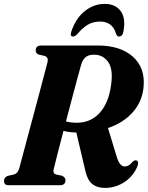

<svg xmlns="http://www.w3.org/2000/svg" viewBox="-28 -928 741 962"><path d="M660 -93.5Q638.5 -43.5 594.5 -15Q550.5 13.5 497.5 13.5Q458.5 13.5 434.5 -5.8Q410.5 -25 400 -70.5L354.5 -264Q319 -265 290 -272Q273 -207.5 259.8 -155.8Q246.5 -104 242 -84Q238 -68.5 241.5 -62.2Q245 -56 253.5 -53.5L283 -47.5Q300 -39 300 -25Q300 0 272.5 0H16Q2 0 -3 -6Q-8 -12 -8 -21.5Q-8 -40 11.5 -47L41.5 -53.5Q61 -59 68.5 -84.5Q73.5 -103.5 84.5 -144.8Q95.5 -186 110 -240.2Q124.5 -294.5 140.2 -352.8Q156 -411 170.2 -465Q184.5 -519 195.2 -559.8Q206 -600.5 210.5 -618Q215.5 -641.5 195 -648L166 -654.5Q150.5 -661 151 -675Q150.5 -700 178.5 -700H461.5Q575 -700 637.5 -644.2Q700 -588.5 691.5 -494Q685.5 -421 638.5 -367Q591.5 -313 513 -286.5L557 -142Q571 -94 597 -94Q618 -94 635.5 -116.5Q646.5 -127.5 656 -124Q669.5 -119 660 -93.5ZM379 -605.5Q374 -588 362 -543.5Q350 -499 334.2 -440Q318.5 -381 302.5 -319.5Q327.5 -313 356.5 -313Q427 -313 472 -363.2Q517 -413.5 528.5 -502Q540 -581 514 -617.5Q488 -654 443.5 -654Q415 -654 400.8 -641.5Q386.5 -629 379 -605.5ZM473 -820Q439 -820 412.5 -804.5Q386 -789 360.5 -758.5Q348 -745 338.5 -745Q320.5 -745 329.5 -770.5Q352 -837 397.2 -872.8Q442.5 -908.5 496.5 -908.5Q550 -908.5 576.5 -872.8Q603 -837 590.5 -770.5Q586 -745 568 -745Q558.5 -745 553.5 -758.5Q536 -820 473 -820Z"/></svg>

Font: Fraunces 144pt Soft
Style: Bold Italic
Weight: 700
Italic angle: -16°
Version: Version 1.000;[b76b70a41]